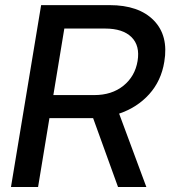

<svg xmlns="http://www.w3.org/2000/svg" viewBox="-20 -748 681 768"><path d="M23.9 0 144.5 -727.5H418.5Q535.2 -727.5 595 -666.5Q654.8 -605.5 637.2 -501Q625 -424.8 576.9 -371.3Q528.8 -317.9 456.5 -293.5L565.4 0H452.1L352.5 -275.4Q345.7 -275.4 338.9 -275.4H177.7L132.3 0ZM193.4 -367.7H357.4Q427.2 -367.7 473.6 -405Q520 -442.4 530.3 -503.9Q540.5 -565.4 505.9 -599.6Q471.2 -633.8 400.4 -633.8H237.3Z"/></svg>

Font: Inter Display Medium
Style: Italic
Weight: 500
Italic angle: -9.39999°
Designer: Rasmus Andersson
Foundry: rsms
Version: Version 4.000;git-a52131595